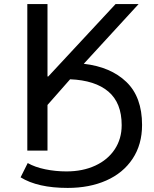

<svg xmlns="http://www.w3.org/2000/svg" viewBox="-20 -739 756 942"><path d="M114 -719H213V-364H217L547 -719H660L391 -426Q523 -411 600 -337Q677 -263 677 -126Q677 -30 630.5 40Q584 110 501.5 146.5Q419 183 312 183Q165 183 81 131L116 61Q151 81 201.5 91.5Q252 102 306 102Q386 102 447.5 73.5Q509 45 543 -6.5Q577 -58 577 -125Q577 -234 512 -289.5Q447 -345 324 -350L213 -224V0H114Z"/></svg>

Font: Nebula Sans Medium
Style: Regular
Weight: 500
Designer: Paul D. Hunt for Adobe (as Source Sans)
Foundry: Nebula Entertainment & Broadcasting LLC
Version: Version 1.010